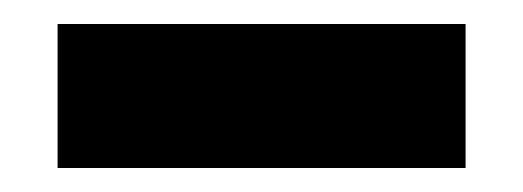

<svg xmlns="http://www.w3.org/2000/svg" viewBox="-20 -540 436 160"><path d="M28 -400V-520H368V-400Z"/></svg>

Font: M PLUS 1p Black
Style: Regular
Weight: 900
Version: Version 1.061